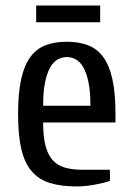

<svg xmlns="http://www.w3.org/2000/svg" viewBox="-20 -660 480 690"><path d="M395 -220H135Q135 -171 143 -138.5Q151 -106 167.5 -86.5Q184 -67 210.5 -58.5Q237 -50 275 -50H375V-10Q352 -2 318.5 4Q285 10 255 10Q199 10 159 -2.5Q119 -15 93.5 -45Q68 -75 56.5 -125Q45 -175 45 -250Q45 -325 56 -375Q67 -425 89 -455Q111 -485 144 -497.5Q177 -510 220 -510Q263 -510 296 -497.5Q329 -485 351 -455Q373 -425 384 -375Q395 -325 395 -250ZM305 -280Q305 -331 298 -364.5Q291 -398 279.5 -418Q268 -438 252.5 -446.5Q237 -455 220 -455Q203 -455 187.5 -446.5Q172 -438 160.5 -418Q149 -398 142 -364.5Q135 -331 135 -280ZM110 -640H340V-580H110Z"/></svg>

Font: Cuprum
Style: Regular
Weight: 400
Designer: Jovanny Lemonad
Foundry: Jovanny Lemonad
Version: Version 1.002